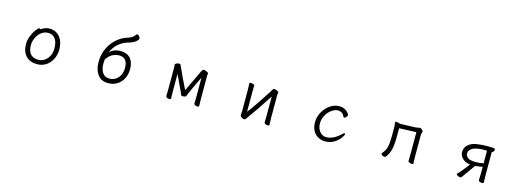

<svg xmlns="http://www.w3.org/2000/svg" viewBox="-0 -1633 7000 2569"><g transform="rotate(15 3500.0 -348.5)"><path d="M531 -486Q588 -486 632 -457Q676 -428 700.5 -373.5Q725 -319 725 -245Q725 -179 696.5 -118.5Q668 -58 614 -20Q560 18 486 18Q386 18 330.5 -42Q275 -102 275 -207Q275 -261 298 -318.5Q321 -376 350.5 -415Q380 -454 396 -454Q406 -454 413 -445Q437 -463 465 -474.5Q493 -486 531 -486ZM658 -245Q658 -330 624.5 -378Q591 -426 525 -426Q474 -426 432 -394Q390 -362 366 -311Q342 -260 342 -208Q342 -126 379 -84.5Q416 -43 486 -43Q534 -43 573.5 -69.5Q613 -96 635.5 -142Q658 -188 658 -245Z M1524 -442Q1613 -442 1660.5 -389Q1708 -336 1708 -239Q1708 -170 1679.5 -111.5Q1651 -53 1597 -18Q1543 17 1470 17Q1374 17 1324.5 -50Q1275 -117 1275 -222Q1275 -332 1317.5 -418.5Q1360 -505 1425.5 -560.5Q1491 -616 1563 -637Q1603 -649 1628.5 -666.5Q1654 -684 1669 -709Q1672 -715 1680 -715Q1694 -715 1708.5 -699.5Q1723 -684 1723 -667Q1723 -658 1717 -649Q1696 -623 1664.5 -605.5Q1633 -588 1581 -574Q1524 -558 1466 -511.5Q1408 -465 1372 -382Q1409 -418 1446.5 -430Q1484 -442 1524 -442ZM1343 -222Q1343 -140 1376 -93Q1409 -46 1471 -46Q1520 -46 1558 -71Q1596 -96 1617 -140Q1638 -184 1638 -239Q1638 -308 1608.5 -344Q1579 -380 1525 -380Q1477 -380 1431.5 -358.5Q1386 -337 1346 -277Q1343 -255 1343 -222Z M2531 -96Q2531 -85 2516.5 -78.5Q2502 -72 2484 -72Q2473 -72 2465 -75.5Q2457 -79 2455 -85Q2445 -115 2442 -121L2420 -166Q2371 -268 2337 -344V-106L2339 -1Q2339 4 2332.5 7Q2326 10 2317 10Q2300 10 2284.5 2.5Q2269 -5 2269 -16L2271 -106V-422Q2271 -430 2269.5 -437Q2268 -444 2268 -450L2269 -456Q2271 -465 2288 -473.5Q2305 -482 2321 -482Q2331 -482 2338 -478Q2345 -474 2348 -465Q2351 -456 2353 -453Q2413 -317 2492 -159Q2553 -292 2633 -456Q2640 -470 2646.5 -478.5Q2653 -487 2665 -487Q2679 -487 2704 -475.5Q2729 -464 2729 -456Q2729 -449 2727.5 -441.5Q2726 -434 2726 -425V-106L2728 -1Q2728 9 2708 9Q2690 9 2674 1.5Q2658 -6 2658 -18L2660 -106V-377Q2629 -317 2580 -210.5Q2531 -104 2531 -96Z M3394 -25Q3389 -19 3382.5 -8.5Q3376 2 3370 7.5Q3364 13 3356 13Q3336 13 3317 -1Q3298 -15 3298 -29V-31Q3301 -67 3301 -86V-364L3300 -413L3298 -471Q3298 -481 3317 -481Q3335 -481 3352 -473Q3369 -465 3369 -453Q3369 -432 3368 -417L3367 -364V-94Q3463 -219 3613 -456Q3615 -460 3619 -467.5Q3623 -475 3628 -479Q3633 -483 3641 -483Q3657 -483 3680 -472.5Q3703 -462 3703 -452Q3703 -446 3701 -435.5Q3699 -425 3699 -415V-106L3700 -68L3702 0Q3702 10 3683 10Q3665 10 3648 2Q3631 -6 3631 -18L3633 -106V-377Q3502 -171 3394 -25Z M4475 18Q4422 18 4377.5 -7Q4333 -32 4307 -80Q4281 -128 4281 -194Q4281 -271 4319 -338.5Q4357 -406 4416.5 -446Q4476 -486 4538 -486Q4587 -486 4619.5 -468.5Q4652 -451 4667.5 -430Q4683 -409 4683 -401Q4683 -386 4668.5 -370.5Q4654 -355 4641 -355Q4635 -355 4632 -360Q4629 -365 4623.5 -376Q4618 -387 4612.5 -394.5Q4607 -402 4600 -407Q4571 -427 4540 -427Q4498 -427 4453 -395.5Q4408 -364 4378.5 -311.5Q4349 -259 4349 -199Q4349 -150 4367.5 -113.5Q4386 -77 4415.5 -58.5Q4445 -40 4475 -40Q4578 -40 4678 -140Q4693 -155 4702 -155Q4711 -155 4711 -143Q4711 -129 4682.5 -89Q4654 -49 4601 -15.5Q4548 18 4475 18Z M5389 -408V-291Q5389 -180 5372.5 -112Q5356 -44 5313 7Q5309 12 5298 12Q5282 12 5266 2.5Q5250 -7 5250 -19Q5250 -23 5255 -30Q5297 -76 5310 -132Q5323 -188 5323 -281V-387Q5323 -418 5319 -448L5317 -469Q5317 -474 5319 -478Q5322 -482 5331 -482Q5343 -482 5360.5 -477Q5378 -472 5385 -469L5587 -475Q5610 -476 5635 -482Q5653 -486 5657 -486Q5672 -486 5688 -471Q5704 -456 5704 -442Q5704 -437 5698.5 -424Q5693 -411 5693 -402V-107L5694 -69L5696 -1Q5696 9 5677 9Q5659 9 5641.5 1Q5624 -7 5624 -19L5626 -107V-417Z M6601 -40 6603 -106V-199Q6559 -189 6502 -184Q6468 -135 6402 -45Q6395 -36 6365 8Q6361 15 6348 15Q6331 15 6312.5 4.5Q6294 -6 6294 -16Q6294 -21 6298 -25Q6316 -41 6354.5 -87Q6393 -133 6431 -185Q6365 -193 6325 -231Q6285 -269 6285 -320Q6285 -382 6329.5 -421Q6374 -460 6441 -471Q6515 -483 6599 -483Q6647 -483 6669 -480.5Q6691 -478 6696 -474Q6701 -470 6701 -461Q6701 -449 6691 -435.5Q6681 -422 6669 -421V-106Q6669 -69 6672 0Q6672 6 6665.5 9Q6659 12 6649 12Q6631 12 6615.5 5Q6600 -2 6600 -12V-13ZM6565 -423Q6459 -423 6406.5 -394.5Q6354 -366 6354 -320Q6354 -287 6383.5 -261.5Q6413 -236 6502 -236Q6545 -236 6603 -247V-422Q6590 -423 6565 -423Z"/></g></svg>

Font: Iansui
Style: Regular
Weight: 400
Designer: But Ko / Fontworks Inc.
Foundry: zi-hi.com / Fontworks Inc.
Version: Version 1.002